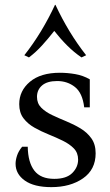

<svg xmlns="http://www.w3.org/2000/svg" viewBox="-20 -754 451 789"><path d="M191 15Q120 15 82 -12Q44 -39 44 -81Q44 -96 50 -114.5Q56 -133 71 -151H94Q95 -87 121 -53Q147 -19 203 -19Q253 -19 277 -43Q301 -67 301 -98Q301 -126 283.5 -144Q266 -162 238.5 -175.5Q211 -189 180 -201.5Q149 -214 121.5 -229.5Q94 -245 76.5 -268Q59 -291 59 -326Q59 -381 103 -418Q147 -455 226 -455Q257 -455 289 -449.5Q321 -444 349 -428V-313H326Q319 -372 288 -396.5Q257 -421 215 -421Q174 -421 153 -403Q132 -385 132 -356Q132 -329 149.5 -311.5Q167 -294 194.5 -281Q222 -268 252.5 -255.5Q283 -243 310.5 -226.5Q338 -210 355.5 -185.5Q373 -161 373 -124Q373 -57 321 -21Q269 15 191 15ZM315 -518Q284 -539 256 -567Q228 -595 203 -627Q178 -595 152.5 -567Q127 -539 99 -518L80 -527Q117 -574 148.5 -626Q180 -678 206 -734H208Q234 -678 265.5 -626Q297 -574 334 -527Z"/></svg>

Font: Bona Nova
Style: Regular
Weight: 400
Designer: Mateusz Machalski
Foundry: Capitalics
Version: Version 4.001; ttfautohint (v1.8.3)